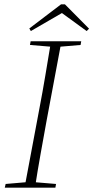

<svg xmlns="http://www.w3.org/2000/svg" viewBox="-20 -864 430 884"><path d="M2 0 6 -17 111 -26H130L238 -17L235 0ZM93 0 161 -362Q176 -440 189 -518Q202 -596 215 -674H263L195 -311Q181 -234 167 -156Q153 -78 141 0ZM118 -657 121 -674H354L351 -657L245 -648H226ZM279 -844 390 -732 379 -721 254 -812H279L122 -721L115 -733L261 -844Z"/></svg>

Font: Source Serif 4 48pt Light
Style: Italic
Weight: 300
Italic angle: -12°
Designer: Frank Grießhammer
Foundry: Adobe Systems Incorporated
Version: Version 4.004;hotconv 1.0.116;makeotfexe 2.5.65601